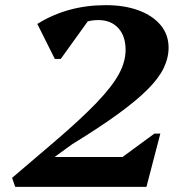

<svg xmlns="http://www.w3.org/2000/svg" viewBox="-20 -726 699 746"><path d="M39 0 27 -35 190 -174Q294 -263 354.5 -326Q415 -389 441.5 -437.5Q468 -486 468 -532Q468 -586 439.5 -617Q411 -648 362 -648Q341 -648 321 -643L216 -497H193L125 -633Q242 -706 391 -706Q464 -706 519 -685.5Q574 -665 604.5 -628Q635 -591 635 -541Q635 -501 616 -461.5Q597 -422 553.5 -378.5Q510 -335 438.5 -283Q367 -231 261 -166L192 -116H456L580 -207H603L549 0Z"/></svg>

Font: Platypi SemiBold
Style: Italic
Weight: 600
Italic angle: -13°
Designer: David Sargent
Foundry: Bolt Cutter Type
Version: Version 1.200; ttfautohint (v1.8.4.7-5d5b)